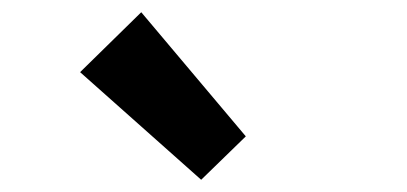

<svg xmlns="http://www.w3.org/2000/svg" viewBox="-20 -944 666 314"><path d="M309 -650 111 -826 211 -924 382 -721Z"/></svg>

Font: Chiron Sans HK TT
Style: Bold
Weight: 700
Designer: Ryoko NISHIZUKA 西塚涼子 (kana, bopomofo & ideographs); Paul D. Hunt (Latin, Greek & Cyrillic); Sandoll Communications 산돌커뮤니
Foundry: Adobe
Version: Version 2.022;hotconv 1.0.109;makeotfexe 2.5.65596